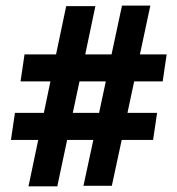

<svg xmlns="http://www.w3.org/2000/svg" viewBox="-20 -722 632 684"><path d="M458 -432.1 434.1 -319.8H539.6L525.4 -223.6H413.6L378.4 -60.1H277.3L312.5 -223.6H219.2L184.1 -58.1H81.5L116.2 -223.6H19L33.2 -319.8H136.2L159.7 -432.1H53.2L67.4 -528.3H179.7L215.8 -700.2H319.8L283.7 -528.3H377.4L414.6 -702.1H515.6L478.5 -528.3H573.7L559.6 -432.1ZM356.9 -432.1H263.2L239.3 -319.8H333Z"/></svg>

Font: Selawik
Style: Bold
Weight: 700
Designer: Aaron Bell
Foundry: Microsoft Corporation
Version: Version 1.01